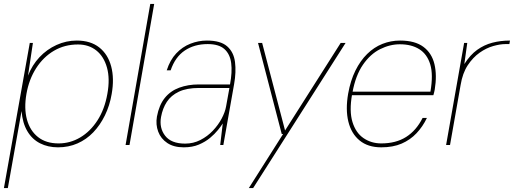

<svg xmlns="http://www.w3.org/2000/svg" viewBox="-34 -740 2623 980"><path d="M-14 220 118 -521H134L109 -354Q130 -408 167.5 -448Q205 -488 254.5 -510.5Q304 -533 358 -533Q428 -533 472.5 -498Q517 -463 533.5 -401Q550 -339 536 -260Q526 -201 501.5 -151Q477 -101 442 -64.5Q407 -28 361.5 -8Q316 12 262 12Q211 12 170.5 -8.5Q130 -29 105.5 -70.5Q81 -112 76 -173L6 220ZM265 -8Q324 -8 375.5 -38.5Q427 -69 463.5 -125.5Q500 -182 514 -261Q528 -338 512 -395Q496 -452 457.5 -482.5Q419 -513 364 -513Q296 -513 241.5 -481Q187 -449 150.5 -392Q114 -335 101 -261Q88 -187 103.5 -130Q119 -73 160 -40.5Q201 -8 265 -8Z M607 0 733 -720H753L627 0Z M904 12Q853 12 820 -10Q787 -32 773.5 -68Q760 -104 767 -145Q778 -204 807 -240Q836 -276 881 -292.5Q926 -309 980 -309H1140Q1152 -372 1146 -418Q1140 -464 1111.5 -489.5Q1083 -515 1026 -515Q958 -515 909 -482Q860 -449 837 -381H817Q834 -434 865.5 -467.5Q897 -501 938 -517Q979 -533 1022 -533Q1092 -533 1125.5 -503.5Q1159 -474 1165.5 -423.5Q1172 -373 1161 -311L1106 0H1090L1103 -110Q1095 -97 1078.5 -76.5Q1062 -56 1038 -36Q1014 -16 981 -2Q948 12 904 12ZM911 -7Q953 -7 989 -25.5Q1025 -44 1052.5 -73Q1080 -102 1097.5 -135Q1115 -168 1120 -197L1137 -291H982Q919 -291 879 -272Q839 -253 817.5 -220Q796 -187 788 -143Q778 -87 809 -47Q840 -7 911 -7Z M1236 220 1411 -56H1404L1283 -521H1304L1421 -74L1705 -521H1730L1258 220Z M1912 12Q1844 12 1801.5 -23Q1759 -58 1744 -119.5Q1729 -181 1743 -262Q1755 -329 1780 -379.5Q1805 -430 1840 -464.5Q1875 -499 1918 -516Q1961 -533 2008 -533Q2084 -533 2127 -501Q2170 -469 2183.5 -412.5Q2197 -356 2185 -283Q2184 -275 2182 -269Q2180 -263 2178 -254H1753L1756 -272H2163Q2178 -359 2162 -411.5Q2146 -464 2106 -489Q2066 -514 2007 -514Q1956 -514 1906 -489Q1856 -464 1818.5 -409.5Q1781 -355 1765 -268L1763 -258Q1748 -173 1765 -117.5Q1782 -62 1821.5 -35Q1861 -8 1912 -8Q1987 -8 2039 -41Q2091 -74 2123 -138H2145Q2124 -94 2092 -60Q2060 -26 2016 -7Q1972 12 1912 12Z M2243 0 2335 -521H2351L2336 -413Q2366 -460 2401.5 -485.5Q2437 -511 2479 -522Q2521 -533 2569 -533L2566 -515H2546Q2519 -515 2483.5 -505Q2448 -495 2414 -471Q2380 -447 2353.5 -407Q2327 -367 2317 -306L2263 0Z"/></svg>

Font: DM Sans 10pt Thin
Style: Italic
Weight: 250
Italic angle: -10°
Version: Version 4.004;gftools[0.9.30]